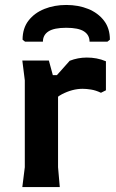

<svg xmlns="http://www.w3.org/2000/svg" viewBox="-20 -754 467 774"><path d="M70 0 80 -80V-430L70 -510H177L193 -451H214V-80L221 0ZM163 -293V-399L261 -509Q294 -522 330 -522Q350 -522 369 -518.5Q388 -515 407 -507V-390L387 -380Q366 -390 347 -393Q328 -396 313 -396Q272 -396 229.5 -374Q187 -352 163 -293ZM247 -734Q296 -734 335.5 -718Q375 -702 399 -671Q423 -640 423 -594L413 -586H341Q341 -613 318.5 -627.5Q296 -642 247 -642Q198 -642 175.5 -627.5Q153 -613 153 -586H81L71 -594Q71 -640 95 -671Q119 -702 159 -718Q199 -734 247 -734Z"/></svg>

Font: AR One Sans
Style: Bold
Weight: 700
Designer: Niteesh Yadav
Foundry: Niteesh Yadav
Version: Version 1.001;gftools[0.9.33]